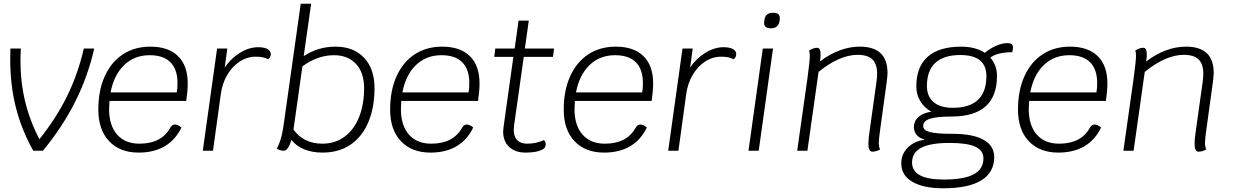

<svg xmlns="http://www.w3.org/2000/svg" viewBox="-20 -811 6641 1033"><path d="M487 -550Q453 -400 385 -264.5Q317 -129 211 0H159Q96 -112 65.5 -232.5Q35 -353 35 -492Q35 -530 36 -550H92Q90 -508 90 -489Q90 -370 115 -266Q140 -162 192 -62Q284 -177 342 -296Q400 -415 431 -550Z M569 -268Q567 -240 567 -224Q567 -136 610 -87Q653 -38 730 -38Q849 -38 896 -124Q906 -141 921 -141Q937 -141 956 -125Q924 -58 866 -24Q808 10 726 10Q625 10 567 -51.5Q509 -113 509 -221Q509 -324 543.5 -400.5Q578 -477 641 -518.5Q704 -560 789 -560Q886 -560 938 -509Q990 -458 990 -362Q990 -322 982 -268ZM575 -314H931Q935 -334 935 -364Q935 -438 897 -476Q859 -514 785 -514Q703 -514 648 -461Q593 -408 575 -314Z M1437 -520Q1437 -501 1422 -492Q1400 -506 1356 -506Q1310 -506 1270 -480Q1230 -454 1203 -408.5Q1176 -363 1168 -305L1126 0H1071L1148 -550H1203L1189 -447Q1220 -495 1269.5 -526Q1319 -557 1369 -557Q1402 -557 1419.5 -547Q1437 -537 1437 -520Z M1995 -336Q1995 -234 1962.5 -155.5Q1930 -77 1867 -33.5Q1804 10 1715 10Q1660 10 1617 -7.5Q1574 -25 1548 -58Q1540 -32 1529.5 -16Q1519 0 1508 0Q1486 0 1469 -12Q1493 -51 1505 -132L1598 -791H1654L1614 -509Q1691 -560 1785 -560Q1882 -560 1938.5 -500.5Q1995 -441 1995 -336ZM1939 -336Q1939 -421 1895 -467.5Q1851 -514 1777 -514Q1689 -514 1607 -454L1559 -114Q1585 -77 1624.5 -57.5Q1664 -38 1714 -38Q1784 -38 1835 -76.5Q1886 -115 1912.5 -182.5Q1939 -250 1939 -336Z M2139 -268Q2137 -240 2137 -224Q2137 -136 2180 -87Q2223 -38 2300 -38Q2419 -38 2466 -124Q2476 -141 2491 -141Q2507 -141 2526 -125Q2494 -58 2436 -24Q2378 10 2296 10Q2195 10 2137 -51.5Q2079 -113 2079 -221Q2079 -324 2113.5 -400.5Q2148 -477 2211 -518.5Q2274 -560 2359 -560Q2456 -560 2508 -509Q2560 -458 2560 -362Q2560 -322 2552 -268ZM2145 -314H2501Q2505 -334 2505 -364Q2505 -438 2467 -476Q2429 -514 2355 -514Q2273 -514 2218 -461Q2163 -408 2145 -314Z M2746 -137Q2744 -119 2744 -113Q2744 -76 2762.5 -57Q2781 -38 2817 -38Q2863 -38 2906 -57Q2916 -50 2916 -35Q2916 -15 2898 -6Q2867 10 2808 10Q2752 10 2719.5 -20.5Q2687 -51 2687 -103Q2687 -110 2689 -126L2742 -505H2639L2645 -550H2749L2770 -700H2825L2804 -550H2961L2955 -505H2798Z M3073 -268Q3071 -240 3071 -224Q3071 -136 3114 -87Q3157 -38 3234 -38Q3353 -38 3400 -124Q3410 -141 3425 -141Q3441 -141 3460 -125Q3428 -58 3370 -24Q3312 10 3230 10Q3129 10 3071 -51.5Q3013 -113 3013 -221Q3013 -324 3047.5 -400.5Q3082 -477 3145 -518.5Q3208 -560 3293 -560Q3390 -560 3442 -509Q3494 -458 3494 -362Q3494 -322 3486 -268ZM3079 -314H3435Q3439 -334 3439 -364Q3439 -438 3401 -476Q3363 -514 3289 -514Q3207 -514 3152 -461Q3097 -408 3079 -314Z M3941 -520Q3941 -501 3926 -492Q3904 -506 3860 -506Q3814 -506 3774 -480Q3734 -454 3707 -408.5Q3680 -363 3672 -305L3630 0H3575L3652 -550H3707L3693 -447Q3724 -495 3773.5 -526Q3823 -557 3873 -557Q3906 -557 3923.5 -547Q3941 -537 3941 -520Z M4084 -550H4139L4062 0H4007ZM4091 -688Q4091 -694 4092 -697L4093 -705Q4095 -723 4106.5 -732.5Q4118 -742 4136 -742H4143Q4180 -742 4175 -705L4174 -697Q4171 -679 4160 -669Q4149 -659 4131 -659H4124Q4108 -659 4099.5 -666.5Q4091 -674 4091 -688Z M4755 -419Q4755 -406 4751 -372L4716 -118Q4708 -60 4708 -43Q4708 -22 4715 -7Q4707 -2 4695.5 1.5Q4684 5 4674 5Q4663 5 4657.5 -5Q4652 -15 4652 -37Q4652 -62 4658 -102L4696 -373Q4699 -396 4699 -415Q4699 -467 4673.5 -491.5Q4648 -516 4594 -516Q4545 -516 4491 -492Q4437 -468 4384 -424L4324 0H4269L4324 -388Q4337 -484 4337 -512Q4337 -529 4333 -539Q4357 -554 4376 -554Q4395 -554 4395 -520Q4395 -502 4393 -491L4391 -480Q4497 -560 4606 -560Q4755 -560 4755 -419Z M5426 -530Q5346 -530 5308 -501Q5344 -460 5344 -403Q5344 -184 5099 -184Q5019 -184 4983 -172Q4947 -160 4947 -133Q4947 -110 4982.5 -100.5Q5018 -91 5106 -91Q5214 -91 5271.5 -59Q5329 -27 5329 34Q5329 117 5259.5 159.5Q5190 202 5055 202Q4948 202 4888.5 167Q4829 132 4829 68Q4829 19 4862.5 -15.5Q4896 -50 4952 -59V-62Q4927 -67 4912 -85Q4897 -103 4897 -126Q4897 -160 4922 -182Q4947 -204 4991 -210Q4953 -231 4931.5 -266.5Q4910 -302 4910 -346Q4910 -452 4971.5 -506Q5033 -560 5152 -560Q5227 -560 5279 -527Q5308 -551 5340 -565Q5372 -579 5400 -579Q5416 -579 5423 -573.5Q5430 -568 5430 -555Q5430 -542 5426 -530ZM5287 -402Q5287 -515 5146 -515Q5058 -515 5012.5 -473Q4967 -431 4967 -349Q4967 -292 5003 -261.5Q5039 -231 5106 -231Q5287 -231 5287 -402ZM4887 63Q4887 155 5058 155Q5166 155 5218.5 127Q5271 99 5271 41Q5271 -2 5227 -22Q5183 -42 5088 -42Q4986 -42 4936.5 -16Q4887 10 4887 63Z M5517 -268Q5515 -240 5515 -224Q5515 -136 5558 -87Q5601 -38 5678 -38Q5797 -38 5844 -124Q5854 -141 5869 -141Q5885 -141 5904 -125Q5872 -58 5814 -24Q5756 10 5674 10Q5573 10 5515 -51.5Q5457 -113 5457 -221Q5457 -324 5491.5 -400.5Q5526 -477 5589 -518.5Q5652 -560 5737 -560Q5834 -560 5886 -509Q5938 -458 5938 -362Q5938 -322 5930 -268ZM5523 -314H5879Q5883 -334 5883 -364Q5883 -438 5845 -476Q5807 -514 5733 -514Q5651 -514 5596 -461Q5541 -408 5523 -314Z M6510 -419Q6510 -406 6506 -372L6471 -118Q6463 -60 6463 -43Q6463 -22 6470 -7Q6462 -2 6450.5 1.5Q6439 5 6429 5Q6418 5 6412.5 -5Q6407 -15 6407 -37Q6407 -62 6413 -102L6451 -373Q6454 -396 6454 -415Q6454 -467 6428.5 -491.5Q6403 -516 6349 -516Q6300 -516 6246 -492Q6192 -468 6139 -424L6079 0H6024L6079 -388Q6092 -484 6092 -512Q6092 -529 6088 -539Q6112 -554 6131 -554Q6150 -554 6150 -520Q6150 -502 6148 -491L6146 -480Q6252 -560 6361 -560Q6510 -560 6510 -419Z"/></svg>

Font: Krub Light
Style: Italic
Weight: 300
Italic angle: -8°
Designer: Ekaluck Peanpanawate
Foundry: Cadson Demak Co.,Ltd.
Version: Version 1.000; ttfautohint (v1.6)